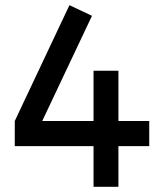

<svg xmlns="http://www.w3.org/2000/svg" viewBox="-20 -721 625 741"><path d="M248 -701 37 -254V-157H341V0H437V-157H556V-254H437V-448H341V-254H143L335 -660Z"/></svg>

Font: Unageo
Style: Medium
Weight: 500
Designer: Richard Sepsi
Foundry: Richard Sepsi
Version: Version 2.000